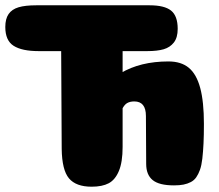

<svg xmlns="http://www.w3.org/2000/svg" viewBox="-71 -704 828 725"><path d="M392 -149Q392 -92 378 -58.5Q364 -25 339.5 -12Q315 1 275 1Q216 1 189.5 -30.5Q163 -62 162 -142L160 -511H75Q12 -511 -19.5 -531Q-51 -551 -51 -602Q-51 -633 -38.5 -651Q-26 -669 -1 -676.5Q24 -684 66 -684H494Q550 -684 575 -664Q600 -644 600 -595Q600 -562 585.5 -543.5Q571 -525 547 -518Q523 -511 485 -511H392ZM480 -266Q480 -321 436 -321Q428 -321 421.5 -319.5Q415 -318 409.5 -315Q404 -312 399.5 -306.5Q395 -301 391.5 -294.5Q388 -288 386.5 -279.5Q385 -271 385 -260V-152Q385 -72 358.5 -38.5Q332 -5 278 -5Q222 -5 196 -36Q170 -67 170 -145L168 -561Q168 -621 198 -649.5Q228 -678 278 -678Q331 -678 358 -656.5Q385 -635 385 -570V-428Q459 -472 565 -472Q613 -472 642 -448Q671 -424 685 -372Q699 -320 699 -236Q699 -194 697.5 -162.5Q696 -131 693 -105Q690 -79 684 -62.5Q678 -46 670 -34.5Q662 -23 649.5 -16.5Q637 -10 622 -7Q607 -4 586 -4Q530 -4 505.5 -24Q481 -44 481 -85Z"/></svg>

Font: Coiny 2.0
Style: Regular
Weight: 400
Version: Version 1.001 July 11, 2018